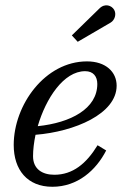

<svg xmlns="http://www.w3.org/2000/svg" viewBox="-20 -705 506 735"><path d="M403.5 -618.5C419.5 -628 426.5 -651 417 -667.5C407.5 -684 382 -693.5 361 -673L255 -569.5L277.5 -545ZM106.5 -107C106.5 -132 110 -160.5 116 -189C265.5 -201 426.5 -269 426.5 -377C426.5 -429.5 385 -470 313 -470C152.5 -470 32.5 -303.5 32.5 -150C32.5 -55 84.5 10 180.5 10C277 10 347.5 -53 386.5 -129L353.5 -149C310.5 -78.5 258.5 -36 188 -36C141.5 -36 106.5 -58 106.5 -107ZM306 -432.5C337 -432.5 352.5 -412.5 352.5 -383.5C352.5 -289 251 -235 124.5 -222C155.5 -328 223.5 -432.5 306 -432.5Z"/></svg>

Font: Bodoni* 06pt
Style: Italic
Weight: 400
Italic angle: -13°
Version: Version 2.3